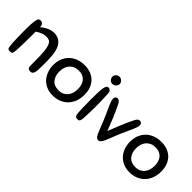

<svg xmlns="http://www.w3.org/2000/svg" viewBox="71 -1471 2254 2254"><g transform="rotate(45 1197.5 -344.0)"><path d="M296 -426Q259 -426 229.5 -414Q200 -402 163 -378Q163 -357 163 -316.5Q163 -276 162 -228.5Q161 -181 160 -135Q159 -89 156 -58Q154 -38 151.5 -26.5Q149 -15 144.5 -9Q140 -3 132.5 -1.5Q125 0 113 0Q101 0 93.5 -1.5Q86 -3 81 -8.5Q76 -14 73 -25Q70 -36 68 -55Q66 -73 64.5 -103Q63 -133 62 -168.5Q61 -204 60.5 -240.5Q60 -277 60 -308Q60 -359 61.5 -391Q63 -423 67 -448Q73 -490 83 -501Q93 -512 110 -512Q135 -512 147.5 -498Q160 -484 163 -452Q200 -484 242.5 -503Q285 -522 330 -522Q373 -522 408.5 -502Q444 -482 467 -437Q481 -410 488 -377.5Q495 -345 498 -309Q499 -293 500 -277.5Q501 -262 501.5 -244.5Q502 -227 502 -205Q502 -183 502 -153Q502 -121 501 -93Q500 -65 495.5 -44.5Q491 -24 480 -12.5Q469 -1 450 -1Q404 -1 402 -45Q402 -48 402 -70.5Q402 -93 401.5 -123Q401 -153 400.5 -184Q400 -215 399 -235Q398 -251 396.5 -269.5Q395 -288 392.5 -307Q390 -326 386 -343.5Q382 -361 376 -375Q362 -408 341 -417Q320 -426 296 -426Z M849 -507Q906 -507 951 -489.5Q996 -472 1027.5 -440Q1059 -408 1076 -362Q1093 -316 1093 -259Q1093 -196 1073.5 -146Q1054 -96 1019.5 -61Q985 -26 937.5 -7Q890 12 834 12Q773 12 726.5 -9Q680 -30 648.5 -66Q617 -102 601 -149Q585 -196 585 -248Q585 -305 603.5 -352.5Q622 -400 656.5 -434.5Q691 -469 740 -488Q789 -507 849 -507ZM838 -80Q879 -80 908 -94.5Q937 -109 955.5 -133Q974 -157 982.5 -187.5Q991 -218 991 -251Q991 -285 982.5 -314.5Q974 -344 956.5 -366Q939 -388 911.5 -400.5Q884 -413 846 -413Q807 -413 778 -400Q749 -387 729.5 -364.5Q710 -342 700 -311Q690 -280 690 -244Q690 -171 727.5 -125.5Q765 -80 838 -80Z M1189 -62Q1187 -99 1185.5 -146.5Q1184 -194 1184 -251Q1184 -322 1185 -372.5Q1186 -423 1190.5 -455.5Q1195 -488 1205 -503.5Q1215 -519 1233 -519Q1250 -519 1263 -507Q1276 -495 1278 -455Q1284 -350 1284 -252Q1284 -202 1282 -158.5Q1280 -115 1278 -63Q1277 -39 1273.5 -26Q1270 -13 1264 -6Q1258 1 1250.5 2.5Q1243 4 1233 4Q1215 4 1203 -8.5Q1191 -21 1189 -62ZM1234 -700Q1257 -700 1276.5 -682Q1296 -664 1296 -639Q1296 -615 1276 -597.5Q1256 -580 1231 -580Q1210 -580 1191.5 -597.5Q1173 -615 1173 -641Q1173 -665 1191.5 -682.5Q1210 -700 1234 -700Z M1635 -40Q1613 6 1582 6Q1553 6 1531 -40Q1523 -56 1513 -80.5Q1503 -105 1492 -133.5Q1481 -162 1469 -192Q1457 -222 1445 -248Q1405 -336 1383 -386Q1361 -436 1361 -466Q1361 -483 1371.5 -494Q1382 -505 1400 -505Q1411 -505 1423.5 -496Q1436 -487 1449 -462Q1487 -386 1519.5 -307.5Q1552 -229 1583 -148Q1614 -229 1646.5 -307.5Q1679 -386 1717 -462Q1730 -487 1742.5 -496Q1755 -505 1766 -505Q1784 -505 1794.5 -494Q1805 -483 1805 -466Q1805 -436 1783 -386Q1761 -336 1721 -248Q1709 -222 1697 -192Q1685 -162 1674 -133.5Q1663 -105 1653 -80.5Q1643 -56 1635 -40Z M2123 -507Q2180 -507 2225 -489.5Q2270 -472 2301.5 -440Q2333 -408 2350 -362Q2367 -316 2367 -259Q2367 -196 2347.5 -146Q2328 -96 2293.5 -61Q2259 -26 2211.5 -7Q2164 12 2108 12Q2047 12 2000.5 -9Q1954 -30 1922.5 -66Q1891 -102 1875 -149Q1859 -196 1859 -248Q1859 -305 1877.5 -352.5Q1896 -400 1930.5 -434.5Q1965 -469 2014 -488Q2063 -507 2123 -507ZM2112 -80Q2153 -80 2182 -94.5Q2211 -109 2229.5 -133Q2248 -157 2256.5 -187.5Q2265 -218 2265 -251Q2265 -285 2256.5 -314.5Q2248 -344 2230.5 -366Q2213 -388 2185.5 -400.5Q2158 -413 2120 -413Q2081 -413 2052 -400Q2023 -387 2003.5 -364.5Q1984 -342 1974 -311Q1964 -280 1964 -244Q1964 -171 2001.5 -125.5Q2039 -80 2112 -80Z"/></g></svg>

Font: Sniglet
Style: Regular
Weight: 400
Designer: Haley Fiege
Foundry: Haley Fiege, Pablo Impallari, Brenda Gallo
Version: Version 2.000; ttfautohint (v0.95) -l 8 -r 50 -G 200 -x 14 -